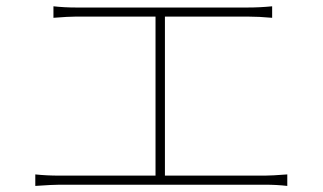

<svg xmlns="http://www.w3.org/2000/svg" viewBox="-20 -659 1040 619"><path d="M511.7 -92.8H834Q855.5 -92.8 906.2 -96.7V-59.6Q872.1 -63.5 834 -63.5H171.9Q150.4 -63.5 93.8 -59.6V-96.7Q129.9 -92.8 171.9 -92.8H481.4V-605.5H224.6Q201.2 -605.5 152.3 -601.6V-638.7Q187.5 -634.8 224.6 -634.8H779.3Q818.4 -634.8 857.4 -638.7V-601.6Q814.5 -605.5 779.3 -605.5H511.7Z"/></svg>

Font: Gen Shin Gothic ExtraLight
Style: Regular
Weight: 100
Designer: [Source Han Sans]
Ryoko NISHIZUKA  (kana & ideographs); Paul D. Hunt (Latin, Greek & Cyrillic); Wenlong ZHANG  (bopomofo
Version: Version 1.002.20150607